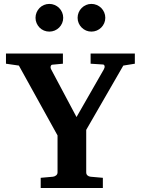

<svg xmlns="http://www.w3.org/2000/svg" viewBox="-20 -938 703 958"><path d="M595.2 -610.8 410.2 -290V-78.1Q410.2 -68.4 416.5 -62.7Q422.9 -57.1 432.1 -56.2L493.2 -50.8V0H183.1V-50.8L244.1 -56.2Q252.4 -57.1 259.8 -62.7Q267.1 -68.4 267.1 -78.1V-262.2L74.2 -610.8L9.8 -620.1V-670.9H293.9V-620.1L241.2 -615.2Q235.8 -615.2 233.2 -607.9Q230.5 -600.6 235.8 -590.8L361.8 -354L498 -591.8Q503.4 -601.1 501.7 -608.6Q500 -616.2 493.2 -616.2L432.1 -620.1V-670.9H652.8V-620.1ZM295.4 -849.1Q295.4 -835 290 -822.5Q284.7 -810.1 275.1 -800.5Q265.6 -791 252.9 -785.6Q240.2 -780.3 226.1 -780.3Q211.9 -780.3 199.2 -785.6Q186.5 -791 177.2 -800.5Q168 -810.1 162.6 -822.5Q157.2 -835 157.2 -849.1Q157.2 -863.3 162.6 -876Q168 -888.7 177.2 -898.2Q186.5 -907.7 199.2 -913.1Q211.9 -918.5 226.1 -918.5Q240.2 -918.5 252.9 -913.1Q265.6 -907.7 275.1 -898.2Q284.7 -888.7 290 -876Q295.4 -863.3 295.4 -849.1ZM505.4 -849.1Q505.4 -835 500 -822.5Q494.6 -810.1 485.1 -800.5Q475.6 -791 462.9 -785.6Q450.2 -780.3 436 -780.3Q421.9 -780.3 409.4 -785.6Q397 -791 387.5 -800.5Q377.9 -810.1 372.6 -822.5Q367.2 -835 367.2 -849.1Q367.2 -863.3 372.6 -876Q377.9 -888.7 387.5 -898.2Q397 -907.7 409.4 -913.1Q421.9 -918.5 436 -918.5Q450.2 -918.5 462.9 -913.1Q475.6 -907.7 485.1 -898.2Q494.6 -888.7 500 -876Q505.4 -863.3 505.4 -849.1Z"/></svg>

Font: Charis SIL
Style: Bold
Weight: 700
Foundry: SIL International
Version: Version 4.112